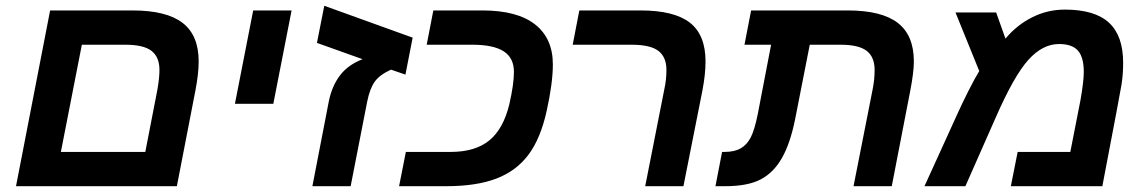

<svg xmlns="http://www.w3.org/2000/svg" viewBox="-20 -642 3951 662"><path d="M529.8 -400.9Q529.8 -445.3 502.4 -466.6Q475.1 -487.8 412.1 -487.8H262.2L189.9 -118.2H481L522.9 -334Q529.8 -374 529.8 -400.9ZM589.8 0H35.2L152.8 -606H437Q553.7 -606 609.4 -563.2Q665 -520.5 665 -430.2Q665 -388.2 653.8 -330.1Z M853 -606H985.4L922.4 -284.2H790Z M1402.8 -512.2 1377.9 -384.8 1328.1 -401.9Q1288.6 -383.8 1271.7 -359.9Q1254.9 -335.9 1246.1 -292L1189 0H1057.1L1113.8 -293Q1124.5 -345.2 1151.9 -381.6Q1179.2 -418 1230 -438L1072.8 -494.1L1098.1 -622.1Z M1518.1 0H1356L1379.4 -118.2H1534.2Q1618.7 -118.2 1667.2 -158Q1715.8 -197.8 1736.3 -283.2Q1752 -352.1 1752 -394Q1752 -442.4 1716.6 -465.1Q1681.2 -487.8 1608.4 -487.8H1451.2L1474.1 -606H1643.1Q1763.2 -606 1824.7 -557.9Q1886.2 -509.8 1886.2 -419.9Q1886.2 -356 1865 -260Q1843.8 -164.1 1802 -108.4Q1760.3 -52.7 1691.7 -26.4Q1623 0 1518.1 0Z M2277.8 -400.9Q2277.8 -445.3 2250 -466.6Q2222.2 -487.8 2157.7 -487.8H1954.6L1977.5 -606H2188.5Q2304.2 -606 2358.4 -564Q2412.6 -522 2412.6 -430.2Q2412.6 -385.7 2401.9 -330.1L2336.4 0H2204.6L2270.5 -334Q2277.8 -366.2 2277.8 -400.9Z M3054.7 0H2922.9L2988.8 -334Q2995.6 -367.2 2995.6 -400.9Q2995.6 -445.3 2968.3 -466.6Q2940.9 -487.8 2877.9 -487.8H2772L2721.7 -231.9Q2704.6 -147 2675.8 -96.7Q2647 -46.4 2602.3 -23.2Q2557.6 0 2480 0H2446.8L2469.7 -118.2H2478Q2511.7 -118.2 2533.2 -130.1Q2554.7 -142.1 2568.1 -167.5Q2581.5 -192.9 2592.8 -249L2638.7 -487.8H2546.9L2569.8 -606H2902.8Q3019.5 -606 3075.2 -563.2Q3130.9 -520.5 3130.9 -430.2Q3130.9 -393.6 3118.7 -330.1Z M3651.4 -608.9Q3754.9 -608.9 3803.7 -563.7Q3852.5 -518.6 3852.5 -425.8Q3852.5 -406.2 3851.3 -388.9Q3850.1 -371.6 3846.9 -350.3Q3843.8 -329.1 3780.8 0H3465.3L3488.8 -118.2H3670.4L3705.6 -297.9Q3716.8 -362.3 3716.8 -394Q3716.8 -444.3 3696.8 -467.3Q3676.8 -490.2 3631.3 -490.2Q3574.7 -490.2 3525.4 -435.3Q3476.1 -380.4 3413.6 -237.8L3308.6 0H3167.5L3282.7 -252.9Q3297.4 -285.6 3319.6 -329.6Q3341.8 -373.5 3356.4 -397L3274.4 -599.1H3414.6L3446.8 -508.8Q3485.8 -555.7 3538.8 -582.3Q3591.8 -608.9 3651.4 -608.9Z"/></svg>

Font: Liberation Sans
Style: Bold Italic
Weight: 700
Italic angle: -12°
Designer: Steve Matteson
Foundry: Ascender Corporation
Version: Version 2.1.5